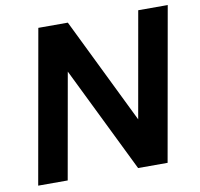

<svg xmlns="http://www.w3.org/2000/svg" viewBox="-78 -782 901 865"><g transform="rotate(-10 372.0 -350.0)"><path d="M28.1 0 152.1 -700H287.1L523.6 -216L609.1 -700H744.1L620.1 0H485.1L248.6 -482.9L163.1 0Z"/></g></svg>

Font: DM Sans 9pt
Style: Italic
Weight: 400
Italic angle: -10°
Designer: Colophon Foundry, Jonny Pinhorn
Foundry: Colophon Foundry
Version: Version 4.004